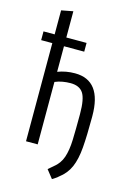

<svg xmlns="http://www.w3.org/2000/svg" viewBox="-139 -845 743 1081"><g transform="rotate(15 233.0 -304.0)"><path d="M311 144Q304 151 295 156.5Q286 162 277 168L239 120Q247 113 253.5 107.5Q260 102 267 96Q303 68 317 26.5Q331 -15 333 -75.5Q335 -136 335 -220V-227Q335 -315 313 -348Q291 -381 239 -381Q216 -381 193 -377Q170 -373 149 -364V0H81V-572H16V-623H81V-763L149 -776V-623H267V-572H149V-423Q196 -441 249 -441Q405 -441 405 -233V-224Q405 -120 399.5 -50Q394 20 374 66Q354 112 311 144Z"/></g></svg>

Font: Ubuntu Sans Condensed
Style: Regular
Weight: 400
Width: 3
Designer: Dalton Maag Ltd
Foundry: Dalton Maag Ltd
Version: Version 1.006; ttfautohint (v1.8.4.7-5d5b)